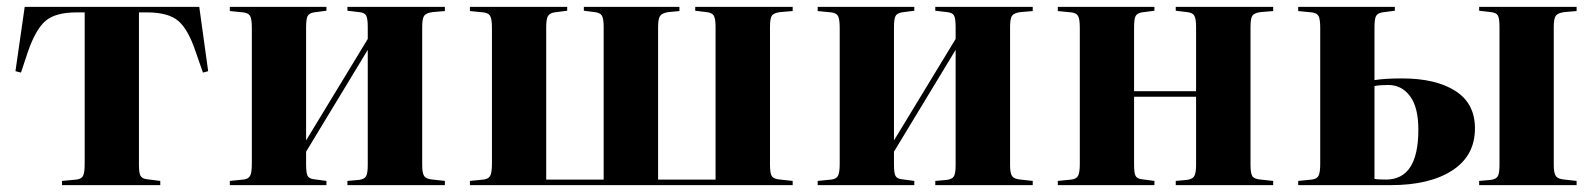

<svg xmlns="http://www.w3.org/2000/svg" viewBox="-20 -538 4637 558"><path d="M160.2 0V-12.2L202.1 -16.1Q216.3 -17.6 221.2 -26.6Q226.1 -35.6 226.1 -62V-502H203.1Q141.1 -502 112.3 -477.3Q83.5 -452.6 61 -387.2L41 -327.1L24.9 -331.1L51.8 -518.1H559.1L585 -331.1L569.8 -327.1L548.8 -387.2Q527.3 -452.1 498.3 -477.1Q469.2 -502 407.2 -502H383.8V-60.1Q383.8 -35.2 388.4 -26.9Q393.1 -18.6 407.2 -17.1L445.8 -12.2V0Z M647.9 0V-12.2L687 -16.1Q701.7 -17.6 706.8 -26.9Q711.9 -36.1 711.9 -62V-457Q711.9 -482.9 706.8 -491.7Q701.7 -500.5 687 -502L647.9 -505.9V-518.1H928.7V-506.8L892.1 -502Q878.4 -499.5 874 -491.2Q869.6 -482.9 869.6 -458V-129.9L1048.8 -424.8V-460Q1048.8 -484.9 1043.9 -493.2Q1039.1 -501.5 1022.9 -502.9L989.7 -506.8V-518.1H1272.9V-505.9L1237.8 -502.9Q1218.8 -500.5 1212.9 -492.4Q1207 -484.4 1207 -460V-58.1Q1207 -34.2 1213.1 -25.9Q1219.2 -17.6 1237.8 -16.1L1272.9 -12.2V0H989.7V-12.2L1022.9 -15.1Q1039.1 -17.1 1043.9 -25.9Q1048.8 -34.7 1048.8 -58.1V-393.1L869.6 -97.2V-60.1Q869.6 -35.2 874 -26.9Q878.4 -18.6 892.1 -17.1L928.7 -12.2V0Z M1345.7 0V-12.2L1384.8 -16.1Q1399.4 -17.6 1404.5 -26.9Q1409.7 -36.1 1409.7 -62V-457Q1409.7 -482.9 1404.5 -491.7Q1399.4 -500.5 1384.8 -502L1345.7 -505.9V-518.1H1628.4V-506.8L1590.8 -502Q1577.1 -499.5 1572.3 -491Q1567.4 -482.4 1567.4 -458V-16.1H1734.4V-460Q1734.4 -484.4 1729 -492.9Q1723.6 -501.5 1707.5 -502.9L1676.8 -506.8V-518.1H1954.6V-505.9L1922.9 -502.9Q1905.3 -500.5 1898.9 -492.4Q1892.6 -484.4 1892.6 -460V-16.1H2059.6V-460Q2059.6 -484.4 2054.2 -492.9Q2048.8 -501.5 2032.7 -502.9L2000.5 -506.8V-518.1H2283.7V-505.9L2247.6 -502.9Q2229 -500.5 2223.4 -492.7Q2217.8 -484.9 2217.8 -460V-58.1Q2217.8 -33.7 2223.4 -25.6Q2229 -17.6 2247.6 -16.1L2283.7 -12.2V0Z M2356.4 0V-12.2L2395.5 -16.1Q2410.2 -17.6 2415.3 -26.9Q2420.4 -36.1 2420.4 -62V-457Q2420.4 -482.9 2415.3 -491.7Q2410.2 -500.5 2395.5 -502L2356.4 -505.9V-518.1H2637.2V-506.8L2600.6 -502Q2586.9 -499.5 2582.5 -491.2Q2578.1 -482.9 2578.1 -458V-129.9L2757.3 -424.8V-460Q2757.3 -484.9 2752.4 -493.2Q2747.6 -501.5 2731.4 -502.9L2698.2 -506.8V-518.1H2981.4V-505.9L2946.3 -502.9Q2927.2 -500.5 2921.4 -492.4Q2915.5 -484.4 2915.5 -460V-58.1Q2915.5 -34.2 2921.6 -25.9Q2927.7 -17.6 2946.3 -16.1L2981.4 -12.2V0H2698.2V-12.2L2731.4 -15.1Q2747.6 -17.1 2752.4 -25.9Q2757.3 -34.7 2757.3 -58.1V-393.1L2578.1 -97.2V-60.1Q2578.1 -35.2 2582.5 -26.9Q2586.9 -18.6 2600.6 -17.1L2637.2 -12.2V0Z M3054.2 0V-12.2L3093.3 -16.1Q3107.9 -17.6 3113 -26.9Q3118.2 -36.1 3118.2 -62V-457Q3118.2 -482.9 3113 -491.7Q3107.9 -500.5 3093.3 -502L3054.2 -505.9V-518.1H3335V-506.8L3298.3 -502Q3284.7 -499.5 3280.3 -491.2Q3275.9 -482.9 3275.9 -458V-272.9H3456.1V-460Q3456.1 -484.4 3450.7 -492.9Q3445.3 -501.5 3429.2 -502.9L3397 -506.8V-518.1H3680.2V-505.9L3644 -502.9Q3625.5 -500.5 3619.9 -492.7Q3614.3 -484.9 3614.3 -460V-58.1Q3614.3 -33.7 3619.9 -25.6Q3625.5 -17.6 3644 -16.1L3680.2 -12.2V0H3397V-12.2L3429.2 -15.1Q3445.3 -17.1 3450.7 -25.9Q3456.1 -34.7 3456.1 -58.1V-256.8H3275.9V-60.1Q3275.9 -35.2 3280.3 -26.9Q3284.7 -18.6 3298.3 -17.1L3335 -12.2V0Z M3752.9 0V-12.2L3792 -16.1Q3806.6 -17.6 3811.8 -26.9Q3816.9 -36.1 3816.9 -62V-457Q3816.9 -482.9 3811.8 -491.7Q3806.6 -500.5 3792 -502L3752.9 -505.9V-518.1H4033.7V-506.8L3997.1 -502Q3983.4 -499.5 3979 -491.2Q3974.6 -482.9 3974.6 -458V-305.2Q4004.9 -310.1 4054.7 -310.1Q4152.8 -310.1 4209.7 -273.7Q4266.6 -237.3 4266.6 -165Q4266.6 -85.4 4200.7 -42.7Q4134.8 0 4022.9 0ZM4278.8 0V-12.2L4312 -15.1Q4328.1 -17.1 4333 -25.9Q4337.9 -34.7 4337.9 -58.1V-460Q4337.9 -484.9 4333 -493.2Q4328.1 -501.5 4312 -502.9L4278.8 -506.8V-518.1H4562V-505.9L4526.9 -502.9Q4507.8 -500.5 4501.7 -492.4Q4495.6 -484.4 4495.6 -460V-58.1Q4495.6 -34.2 4502 -25.9Q4508.3 -17.6 4526.9 -16.1L4562 -12.2V0ZM4007.8 -16.1Q4102.1 -16.1 4102.1 -161.1Q4102.1 -226.1 4077.9 -258.5Q4053.7 -291 4014.6 -291Q3991.2 -291 3974.6 -288.1V-18.1Q3984.4 -16.1 4007.8 -16.1Z"/></svg>

Font: Display Regular
Style: Bold
Weight: 700
Designer: Latin by Veronika Burian and Jose Scaglione. Greek by Irene Vlachou. Cyrillic by Vera Evstafieva.
Foundry: TypeTogether
Version: Version 3.002